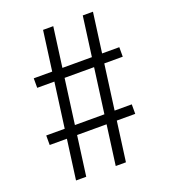

<svg xmlns="http://www.w3.org/2000/svg" viewBox="-149 -837 918 1043"><g transform="rotate(-20 310.0 -315.0)"><path d="M110 100 221.5 -730H280.5L169 100ZM339.5 100 451 -730H510L398.5 100ZM84 -500H578.5V-445H84ZM41.5 -185H536V-130H41.5Z"/></g></svg>

Font: Monaspace Neon Var ExtraLight
Style: Regular
Weight: 200
Designer: Riley Cran and the Lettermatic Team
Version: Version 1.200 (Monaspace Neon Var)